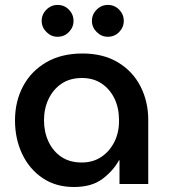

<svg xmlns="http://www.w3.org/2000/svg" viewBox="-20 -736 678 768"><path d="M276 12Q203 12 150 -24Q97 -60 68.5 -120.5Q40 -181 40 -254Q40 -330 72 -390.5Q104 -451 164.5 -486.5Q225 -522 310 -522Q393 -522 452 -486.5Q511 -451 542 -390.5Q573 -330 573 -256V0H458V-95H456Q433 -53 390 -20.5Q347 12 276 12ZM307 -86Q352 -86 385.5 -108.5Q419 -131 438 -169.5Q457 -208 456 -256Q456 -304 438 -341.5Q420 -379 387 -401.5Q354 -424 308 -424Q260 -424 226.5 -401.5Q193 -379 174.5 -340.5Q156 -302 156 -255Q156 -208 174 -169.5Q192 -131 225.5 -108.5Q259 -86 307 -86ZM411.4 -588.9Q385.6 -588.9 366.7 -607.9Q347.7 -626.8 347.7 -652.6Q347.7 -678.4 366.7 -697.4Q385.6 -716.3 411.4 -716.3Q438.1 -716.3 456.6 -697.4Q475.1 -678.4 475.1 -652.6Q475.1 -626.8 456.6 -607.9Q438.1 -588.9 411.4 -588.9ZM210.4 -588.9Q184.6 -588.9 165.7 -607.9Q146.7 -626.8 146.7 -652.6Q146.7 -678.4 165.7 -697.4Q184.6 -716.3 210.4 -716.3Q237.1 -716.3 255.6 -697.4Q274.1 -678.4 274.1 -652.6Q274.1 -626.8 255.6 -607.9Q237.1 -588.9 210.4 -588.9Z"/></svg>

Font: MuseoModerno Medium
Style: Regular
Weight: 500
Designer: Pablo Cosgaya, Héctor Gatti, Marcela Romero, and the Authors of The MuseoModerno Project.
Foundry: Omnibus-Type Team
Version: Version 1.001